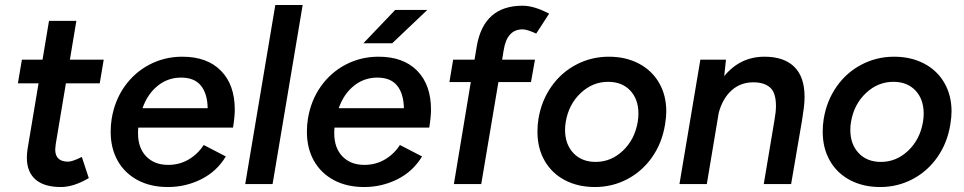

<svg xmlns="http://www.w3.org/2000/svg" viewBox="-20 -740 3878 772"><path d="M88 -106Q88 -123 91 -142L135 -405H52L68 -500H151L177 -656H287L261 -500H397L381 -405H245L204 -160Q202 -144 202 -139Q202 -90 254 -90Q271 -90 309 -109L337 -24Q276 12 225 12Q157 12 122.5 -18.5Q88 -49 88 -106Z M425 -210Q425 -238 429 -262Q441 -336 481 -392.5Q521 -449 581.5 -480.5Q642 -512 713 -512Q813 -512 868.5 -455.5Q924 -399 924 -299Q924 -271 917 -227H536Q535 -219 535 -204Q535 -145 568 -111Q601 -77 656 -77Q702 -77 739 -99Q776 -121 799 -157L888 -111Q852 -51 789.5 -19.5Q727 12 655 12Q585 12 533 -16Q481 -44 453 -94Q425 -144 425 -210ZM815 -305Q814 -363 788 -395.5Q762 -428 708 -428Q655 -428 614 -395Q573 -362 553 -305Z M1087 -720H1197L1076 0H966Z M1214 -210Q1214 -238 1218 -262Q1230 -336 1270 -392.5Q1310 -449 1370.5 -480.5Q1431 -512 1502 -512Q1602 -512 1657.5 -455.5Q1713 -399 1713 -299Q1713 -271 1706 -227H1325Q1324 -219 1324 -204Q1324 -145 1357 -111Q1390 -77 1445 -77Q1491 -77 1528 -99Q1565 -121 1588 -157L1677 -111Q1641 -51 1578.5 -19.5Q1516 12 1444 12Q1374 12 1322 -16Q1270 -44 1242 -94Q1214 -144 1214 -210ZM1604 -305Q1603 -363 1577 -395.5Q1551 -428 1497 -428Q1444 -428 1403 -395Q1362 -362 1342 -305ZM1569 -700H1698L1557 -566H1441Z M2081 -717Q2128 -717 2188 -685L2136 -605Q2099 -622 2081 -622Q2018 -622 2005 -537L1999 -500H2131L2115 -410H1984L1915 0H1805L1873 -410H1787L1802 -500H1888L1897 -554Q1925 -717 2081 -717Z M2141 -210Q2141 -238 2145 -262Q2157 -335 2197 -392Q2237 -449 2297.5 -480.5Q2358 -512 2428 -512Q2496 -512 2548.5 -484.5Q2601 -457 2630 -407Q2659 -357 2659 -292Q2659 -269 2654 -239Q2642 -165 2602 -108Q2562 -51 2502 -19.5Q2442 12 2372 12Q2304 12 2251.5 -15.5Q2199 -43 2170 -93.5Q2141 -144 2141 -210ZM2252 -218Q2252 -160 2285.5 -124.5Q2319 -89 2375 -89Q2437 -89 2484.5 -134Q2532 -179 2544 -249Q2547 -267 2547 -283Q2547 -341 2514 -376Q2481 -411 2425 -411Q2363 -411 2315 -366Q2267 -321 2255 -251Q2252 -235 2252 -218Z M2796 -500H2899L2892 -434Q2956 -512 3054 -512Q3132 -512 3173.5 -471.5Q3215 -431 3215 -351Q3215 -321 3209 -285L3207 -270L3206 -265L3205 -257L3161 0H3051L3094 -257Q3100 -290 3100 -314Q3100 -367 3076.5 -388Q3053 -409 3009 -409Q2958 -409 2922 -377Q2886 -345 2870 -287L2822 0H2712Z M3288 -210Q3288 -238 3292 -262Q3304 -335 3344 -392Q3384 -449 3444.5 -480.5Q3505 -512 3575 -512Q3643 -512 3695.5 -484.5Q3748 -457 3777 -407Q3806 -357 3806 -292Q3806 -269 3801 -239Q3789 -165 3749 -108Q3709 -51 3649 -19.5Q3589 12 3519 12Q3451 12 3398.5 -15.5Q3346 -43 3317 -93.5Q3288 -144 3288 -210ZM3399 -218Q3399 -160 3432.5 -124.5Q3466 -89 3522 -89Q3584 -89 3631.5 -134Q3679 -179 3691 -249Q3694 -267 3694 -283Q3694 -341 3661 -376Q3628 -411 3572 -411Q3510 -411 3462 -366Q3414 -321 3402 -251Q3399 -235 3399 -218Z"/></svg>

Font: Oak Sans Semibold
Style: Italic
Weight: 600
Italic angle: -9.49998°
Foundry: Erik Kennedy, Walven
Version: Version 1.000